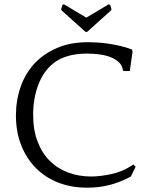

<svg xmlns="http://www.w3.org/2000/svg" viewBox="-20 -861 690 892"><path d="M551 -535Q548 -557 532 -572Q516 -587 492.5 -596Q469 -605 440.5 -608.5Q412 -612 384 -612Q285 -612 228 -567Q181 -529 157.5 -466Q134 -403 134 -328Q134 -257 154.5 -203.5Q175 -150 211 -114Q247 -78 296.5 -59.5Q346 -41 404 -41Q445 -41 498.5 -52.5Q552 -64 600 -97L610 -86L588 -41Q538 -14 488.5 -1.5Q439 11 386 11Q311 11 250 -13Q189 -37 145.5 -81.5Q102 -126 78 -187.5Q54 -249 54 -324Q54 -394 75.5 -456.5Q97 -519 139.5 -565Q182 -611 244.5 -638Q307 -665 390 -665Q408 -665 432.5 -663.5Q457 -662 484 -658Q511 -654 539 -647.5Q567 -641 593 -631L596 -622L583 -531H554ZM377 -713 267 -812 264 -818 270 -838 277 -841 381 -779 485 -841 492 -838 498 -818 495 -812 385 -713Z"/></svg>

Font: Quattrocento
Style: Regular
Weight: 400
Designer: Pablo Impallari
Foundry: Pablo Impallari, Igino Marini, Branda Gallo
Version: Version 2.000